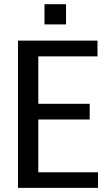

<svg xmlns="http://www.w3.org/2000/svg" viewBox="-20 -907 517 927"><path d="M413.1 -330.1H165V-75.2H453.1V0H66.9V-710.9H450.7V-634.8H165V-405.8H413.1ZM298.8 -789.1H194.8V-886.7H298.8Z"/></svg>

Font: Franco
Style: Regular
Weight: 400
Designer: Google
Version: Version 1.200311; 2013